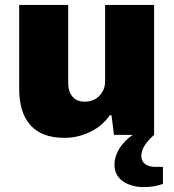

<svg xmlns="http://www.w3.org/2000/svg" viewBox="-20 -548 707 780"><path d="M642 130V199Q608 212 564 212Q514 212 479.5 188.5Q445 165 445 120Q445 89 464 57Q483 25 519 0H443L433 -80H426Q397 -37 347 -12.5Q297 12 242 12Q150 12 104 -39Q58 -90 58 -186V-528H257V-210Q257 -176 274.5 -155.5Q292 -135 324 -135Q361 -135 384 -159Q407 -183 407 -218V-528H606V0Q554 46 554 85Q554 106 569 118Q584 130 612 130Z"/></svg>

Font: Archivo Black
Style: Regular
Weight: 400
Designer: Hector Gatti
Foundry: Omnibus-Type
Version: Version 1.101; ttfautohint (v1.8)